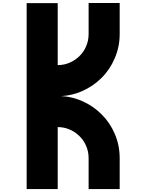

<svg xmlns="http://www.w3.org/2000/svg" viewBox="-20 -1280 988 1298"><path d="M579.1 -210.9Q579.1 -254.9 562.5 -293Q546.9 -331.1 517.6 -359.4Q489.3 -387.7 451.2 -404.3Q413.1 -420.9 370.1 -420.9Q370.1 -491.2 370.1 -630.9Q457 -630.9 533.2 -597.7Q609.4 -564.5 666 -507.8Q723.6 -451.2 755.9 -375Q789.1 -297.9 789.1 -210.9Q739.3 -210.9 689.5 -210.9Q639.6 -210.9 589.8 -210.9Q586.9 -210.9 585 -210.9Q582 -210.9 579.1 -210.9ZM370.1 -839.8Q413.1 -839.8 451.2 -856.4Q489.3 -873 517.6 -901.4Q546.9 -929.7 562.5 -967.8Q579.1 -1005.9 579.1 -1049.8Q649.4 -1049.8 789.1 -1049.8Q789.1 -962.9 755.9 -886.7Q723.6 -809.6 666 -752.9Q609.4 -696.3 533.2 -663.1Q457 -629.9 370.1 -629.9Q370.1 -679.7 370.1 -730.5Q370.1 -780.3 370.1 -829.1Q370.1 -832 370.1 -835Q370.1 -837.9 370.1 -839.8ZM160.2 -1258.8Q229.5 -1258.8 370.1 -1258.8Q370.1 -839.8 370.1 -2Q299.8 -2 160.2 -2Q160.2 -420.9 160.2 -1258.8ZM579.1 -211.9Q649.4 -211.9 789.1 -211.9Q789.1 -141.6 789.1 -2Q718.8 -2 579.1 -2Q579.1 -72.3 579.1 -211.9ZM579.1 -1259.8Q649.4 -1259.8 789.1 -1259.8Q789.1 -1189.5 789.1 -1049.8Q718.8 -1049.8 579.1 -1049.8Q579.1 -1119.1 579.1 -1259.8Z"/></svg>

Font: CornerV20
Style: Regular
Weight: 400
Designer: Olivier Tavernier
Version: Version 20